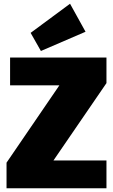

<svg xmlns="http://www.w3.org/2000/svg" viewBox="-20 -1008 604 1028"><path d="M15 -137 373 -661 485 -551H34V-700H550V-563L191 -39L78 -149H550V0H15ZM438 -838 199 -735 144 -832 355 -988Z"/></svg>

Font: Pathway Extreme Condensed Black
Style: Regular
Weight: 900
Width: 3
Version: Version 1.001;gftools[0.9.26]